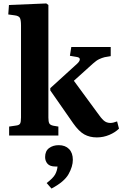

<svg xmlns="http://www.w3.org/2000/svg" viewBox="-20 -787 711 1115"><path d="M33 0V-52L74 -58Q91 -60 96.5 -69Q102 -78 102 -105V-638Q102 -671 95.5 -683Q89 -695 65 -698L28 -703L32 -758L249 -767L261 -758V-104Q261 -81 266 -71Q271 -61 289 -57L319 -52V0ZM542 11Q501 11 469.5 -6.5Q438 -24 405 -71L272 -262V-275L428 -417Q443 -431 443.5 -442Q444 -453 427 -456L386 -463L394 -514H623V-461L588 -455Q572 -451 556 -443.5Q540 -436 520 -418L409 -318L544 -134Q566 -102 582 -87.5Q598 -73 621 -73Q637 -73 660 -82L671 -40Q649 -18 614.5 -3.5Q580 11 542 11ZM279 308 251 276Q289 247 300.5 225.5Q312 204 314 180H302Q270 180 256 164Q242 148 242 125Q242 90 265 73Q288 56 321 56Q359 56 381 78.5Q403 101 403 141Q403 180 378 224.5Q353 269 279 308Z"/></svg>

Font: Literata 36pt
Style: Bold
Weight: 700
Designer: Latin by Veronika Burian and Jose Scaglione. Greek by Irene Vlachou. Cyrillic by Vera Evstafieva.
Foundry: TypeTogether
Version: Version 3.002